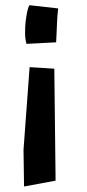

<svg xmlns="http://www.w3.org/2000/svg" viewBox="-20 -504 328 725"><path d="M80.1 -338.4Q74.7 -357.4 74.7 -379.4Q74.7 -401.4 76.2 -416.5Q77.6 -431.6 80.1 -444.8Q84.5 -472.7 90.8 -484.4L199.7 -472.2Q196.3 -445.8 195.3 -417.5L193.4 -373Q192.4 -356.9 191.9 -344.2ZM91.8 -250.5 185.1 -244.6 189.9 178.2 70.8 200.2 68.8 61.5Z"/></svg>

Font: Passero One
Style: Regular
Weight: 400
Designer: Viktoriya Grabowska
Foundry: Viktoriya Grabowska
Version: Version 1.003